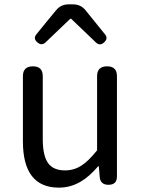

<svg xmlns="http://www.w3.org/2000/svg" viewBox="-20 -847 647 880"><path d="M250 13Q85 13 85 -199V-498Q85 -543 131 -543Q176 -543 176 -498V-210Q176 -134 200 -100Q224 -66 278 -66Q319 -66 353 -88Q385 -108 425 -158V-498Q425 -543 471 -543Q516 -543 516 -498V-271V-38Q516 0 477 0Q440 0 437 -36L433 -85H430Q389 -37 349 -14Q303 13 250 13ZM420 -652 306 -761H302L188 -652Q170 -636 150.5 -653.5Q131 -671 147 -690L195 -749L237 -800Q259 -827 294 -827H315Q350 -827 372 -800L461 -690Q477 -671 457.5 -653Q438 -635 420 -652Z"/></svg>

Font: GenSenRounded TW R
Style: Regular
Weight: 400
Version: Version 1.501;PS 1;hotconv 16.6.51;makeotf.lib2.5.65220